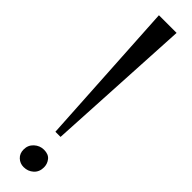

<svg xmlns="http://www.w3.org/2000/svg" viewBox="-316 -872 857 857"><g transform="rotate(45 113.0 -443.0)"><path d="M167.5 -896.5 129.5 -202H97L56 -896.5ZM52.5 -46Q52.5 -73.5 72.2 -91.5Q92 -109.5 118 -109.5Q146.5 -109.5 160 -92.5Q173.5 -75.5 173.5 -53.5Q173.5 -24.5 154.2 -7.2Q135 10 108 10Q85.5 10 69 -5.2Q52.5 -20.5 52.5 -46Z"/></g></svg>

Font: Merriweather 120pt
Style: Regular
Weight: 400
Version: Version 2.100